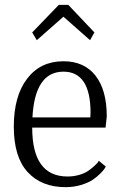

<svg xmlns="http://www.w3.org/2000/svg" viewBox="-20 -763 493 793"><path d="M262 -743 370 -629 352 -597 242 -694 132 -597 113 -629 223 -743ZM242 -467Q124 -467 114 -278H353Q354 -288 354 -297Q354 -467 242 -467ZM388 -99 417 -75Q415 -72 411.5 -66Q408 -60 393.5 -45.5Q379 -31 361.5 -19.5Q344 -8 314.5 1Q285 10 251 10Q151 10 94 -52.5Q37 -115 37 -240Q37 -366 92 -438Q147 -510 242 -510Q328 -510 374.5 -450.5Q421 -391 421 -282L416 -236H113Q113 -34 259 -34Q284 -34 306.5 -40.5Q329 -47 343 -56.5Q357 -66 368 -76Q379 -86 384 -92Z"/></svg>

Font: Arsenal
Style: Regular
Weight: 400
Designer: Andrij Shevchenko
Foundry: Stairsfor.com
Version: Version 1.000